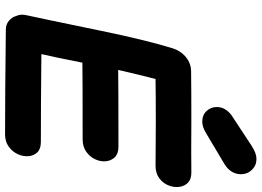

<svg xmlns="http://www.w3.org/2000/svg" viewBox="-154 -854 1009 740"><g transform="rotate(90 350.0 -483.5)"><path d="M497 1Q525 1 544.5 -13Q564 -27 573.5 -47.5Q583 -68 581.5 -88.5Q580 -109 567 -123Q554 -137 527 -137Q391 -137 188 -139Q199 -185 221 -297Q267 -298 516 -298Q545 -298 564.5 -312Q584 -326 593.5 -346.5Q603 -367 601 -387.5Q599 -408 585.5 -422Q572 -436 545 -436Q297 -436 249 -435Q268 -518 284 -579Q340 -580 451 -580Q562 -579 618 -579Q647 -579 666 -593Q685 -607 693.5 -627.5Q702 -648 700 -668.5Q698 -689 684.5 -703Q671 -717 645 -717Q572 -716 448 -717Q324 -717 251 -716Q228 -715 208.5 -702.5Q189 -690 177 -670Q170 -659 166 -646Q134 -543 97 -363Q46 -116 38 -81Q33 -60 41 -42Q46 -25 60 -13.5Q74 -2 94 -2Q349 1 497 1ZM449 -759Q469 -759 495 -775L614 -846Q651 -870 651 -909Q651 -933 634 -950.5Q617 -968 592 -968Q570 -968 541 -949L424 -872Q410 -862 401 -847.5Q392 -833 392 -815Q392 -792 407.5 -775.5Q423 -759 449 -759Z"/></g></svg>

Font: Balsamiq Sans
Style: Bold Italic
Weight: 700
Italic angle: -12°
Designer: Michael Angeles
Foundry: Balsamiq SRL
Version: Version 1.020; ttfautohint (v1.8.4.7-5d5b);gftools[0.9.26]